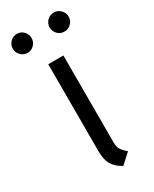

<svg xmlns="http://www.w3.org/2000/svg" viewBox="-171 -677 590 735"><g transform="rotate(-30 124.0 -310.0)"><path d="M89 -87V-470H156V-85Q156 -67 162.5 -55.5Q169 -44 187 -29L143 11Q113 -6 101 -27.5Q89 -49 89 -87ZM1 -589Q1 -606 13.5 -618.5Q26 -631 43 -631Q60 -631 72 -618.5Q84 -606 84 -589Q84 -572 72 -559.5Q60 -547 43 -547Q26 -547 13.5 -559.5Q1 -572 1 -589ZM164 -589Q164 -606 176 -618.5Q188 -631 206 -631Q223 -631 235.5 -618.5Q248 -606 248 -589Q248 -572 235.5 -559.5Q223 -547 206 -547Q188 -547 176 -559.5Q164 -572 164 -589Z"/></g></svg>

Font: KoHo
Style: Regular
Weight: 400
Version: Version 1.000; ttfautohint (v1.6)